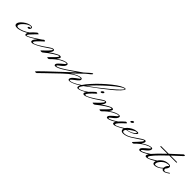

<svg xmlns="http://www.w3.org/2000/svg" viewBox="166 -1857 3480 3480"><g transform="rotate(45 1906.0 -117.5)"><path d="M-1 -21Q-1 5 36.5 5Q74 5 133 -19.5Q192 -44 242 -80L244 -65Q192 -27 127.5 -2Q63 23 18 23Q-42 23 -42 -21Q-42 -69 33 -127.5Q108 -186 178 -186Q212 -186 212 -161Q212 -144 199.5 -129Q187 -114 168 -114Q149 -114 149 -124Q149 -134 160 -142Q171 -150 184.5 -150.5Q198 -151 198 -160Q198 -165 192 -169.5Q186 -174 177 -174Q129 -174 64 -116.5Q-1 -59 -1 -21Z M342 -177Q347 -181 369 -179Q380 -177 380 -174.5Q380 -172 375 -166Q370 -160 327 -118Q238 -31 238 -9Q238 -4 244 -4Q278 -4 491 -148L518 -170Q523 -174 537 -173Q551 -172 551 -163Q551 -159 548 -156Q408 -30 408 -4Q408 7 424 7Q440 7 467 -5Q494 -17 515 -29.5Q536 -42 565.5 -60.5Q595 -79 597 -80L599 -65Q553 -35 494 -5Q435 25 404.5 25Q374 25 374 0Q374 -35 428 -91Q271 11 234 11Q212 11 212 -15Q212 -70 342 -177Z M692 -127Q644 -93 591 -60L588 -74L683 -140Q732 -175 758 -175Q784 -175 784 -153Q784 -120 738 -74L755 -84Q892 -173 926 -173Q960 -173 960 -155Q960 -135 928 -92Q1042 -171 1111 -171Q1138 -171 1138 -148Q1138 -125 1118 -100.5Q1098 -76 1074 -58Q1010 -12 1010 0Q1010 7 1021.5 7Q1033 7 1060 -5Q1087 -17 1108 -29.5Q1129 -42 1158.5 -60.5Q1188 -79 1190 -80L1192 -65Q1057 25 1003 25Q977 25 977 0Q977 -17 998.5 -40.5Q1020 -64 1045 -84Q1114 -136 1114 -153Q1114 -158 1103 -158Q1066 -158 993 -118Q920 -78 831 12Q825 18 805.5 18Q786 18 786 9Q786 5 821 -28Q928 -129 928 -151Q928 -157 921 -157Q898 -157 820.5 -106.5Q743 -56 662 11Q650 18 643 18Q612 18 612 11Q612 7 639.5 -17Q667 -41 713.5 -89.5Q760 -138 760 -157Q760 -161 755 -161Q737 -161 692 -127Z M1482 -163Q1494 -163 1501 -155Q1508 -147 1508 -136Q1508 -114 1472.5 -84Q1437 -54 1401.5 -27.5Q1366 -1 1366 13Q1366 21 1379 21Q1422 21 1510 -29Q1548 -50 1591 -80L1593 -65Q1559 -43 1517 -20Q1493 -5 1447 14.5Q1401 34 1371 34Q1341 34 1341 7Q1341 -20 1377.5 -53Q1414 -86 1450.5 -111Q1487 -136 1487 -142.5Q1487 -149 1470 -149Q1424 -149 1330 -91Q1285 -64 1182 31L938 265Q861 340 853.5 347.5Q846 355 828.5 355Q811 355 811 348Q811 334 1366 -182L1285 -127Q1237 -93 1184 -60L1181 -74Q1367 -202 1443 -256Q1564 -368 1579 -368Q1587 -368 1587 -359Q1587 -345 1486 -268L1291 -79Q1413 -163 1482 -163Z M2180 -577Q2130 -577 1946 -416Q1762 -255 1648 -120Q1781 -211 1983 -376.5Q2185 -542 2185 -574Q2185 -577 2180 -577ZM1618 -83Q1578 -30 1578 -11.5Q1578 7 1595 7Q1642 7 1767 -80L1769 -65Q1636 22 1581 22Q1554 22 1554 -3Q1554 -58 1682.5 -201.5Q1811 -345 1966.5 -467.5Q2122 -590 2187 -590Q2199 -590 2199 -581Q2199 -557 2150.5 -505.5Q2102 -454 2020 -388Q1938 -322 1867 -268Q1796 -214 1713 -153.5Q1630 -93 1618 -83Z M1971 -264Q1971 -250 1955 -237Q1939 -224 1925.5 -224Q1912 -224 1912 -235Q1912 -246 1928 -260.5Q1944 -275 1957.5 -275Q1971 -275 1971 -264ZM1886 -156Q1751 -34 1751 -3Q1751 7 1764.5 7Q1778 7 1805 -5Q1832 -17 1853 -29.5Q1874 -42 1903.5 -60.5Q1933 -79 1935 -80L1937 -65Q1891 -35 1832 -5Q1773 25 1742.5 25Q1712 25 1712 0Q1712 -21 1748 -63.5Q1784 -106 1820 -138L1856 -170Q1861 -174 1875 -173Q1889 -172 1889 -163Q1889 -159 1886 -156Z M2030 -127Q1982 -93 1929 -60L1926 -74L2021 -140Q2070 -175 2096 -175Q2122 -175 2122 -153Q2122 -120 2076 -74L2093 -84Q2230 -173 2264 -173Q2298 -173 2298 -155Q2298 -135 2266 -92Q2380 -171 2449 -171Q2476 -171 2476 -148Q2476 -125 2456 -100.5Q2436 -76 2412 -58Q2348 -12 2348 0Q2348 7 2359.5 7Q2371 7 2398 -5Q2425 -17 2446 -29.5Q2467 -42 2496.5 -60.5Q2526 -79 2528 -80L2530 -65Q2395 25 2341 25Q2315 25 2315 0Q2315 -17 2336.5 -40.5Q2358 -64 2383 -84Q2452 -136 2452 -153Q2452 -158 2441 -158Q2404 -158 2331 -118Q2258 -78 2169 12Q2163 18 2143.5 18Q2124 18 2124 9Q2124 5 2159 -28Q2266 -129 2266 -151Q2266 -157 2259 -157Q2236 -157 2158.5 -106.5Q2081 -56 2000 11Q1988 18 1981 18Q1950 18 1950 11Q1950 7 1977.5 -17Q2005 -41 2051.5 -89.5Q2098 -138 2098 -157Q2098 -161 2093 -161Q2075 -161 2030 -127Z M2732 -264Q2732 -250 2716 -237Q2700 -224 2686.5 -224Q2673 -224 2673 -235Q2673 -246 2689 -260.5Q2705 -275 2718.5 -275Q2732 -275 2732 -264ZM2647 -156Q2512 -34 2512 -3Q2512 7 2525.5 7Q2539 7 2566 -5Q2593 -17 2614 -29.5Q2635 -42 2664.5 -60.5Q2694 -79 2696 -80L2698 -65Q2652 -35 2593 -5Q2534 25 2503.5 25Q2473 25 2473 0Q2473 -21 2509 -63.5Q2545 -106 2581 -138L2617 -170Q2622 -174 2636 -173Q2650 -172 2650 -163Q2650 -159 2647 -156Z M2901 -168Q2901 -176 2885 -176Q2869 -176 2820 -145.5Q2771 -115 2737 -80Q2804 -91 2852.5 -120.5Q2901 -150 2901 -168ZM2705 -27Q2705 2 2745 2Q2821 2 2934 -80L2936 -65Q2818 18 2734 18Q2674 18 2674 -32Q2674 -82 2748.5 -136Q2823 -190 2902 -190Q2927 -190 2927 -175Q2927 -151 2871.5 -117.5Q2816 -84 2726 -68Q2705 -44 2705 -27Z M3095 -92Q3209 -171 3278 -171Q3305 -171 3305 -148Q3305 -125 3285 -100.5Q3265 -76 3241 -58Q3177 -12 3177 0Q3177 7 3188.5 7Q3200 7 3227 -5Q3254 -17 3275 -29.5Q3296 -42 3325.5 -60.5Q3355 -79 3357 -80L3359 -65Q3224 25 3170 25Q3144 25 3144 0Q3144 -17 3165.5 -40.5Q3187 -64 3212 -84Q3281 -136 3281 -153Q3281 -158 3270 -158Q3233 -158 3160 -118Q3087 -78 2998 12Q2992 18 2975.5 18Q2959 18 2959 9Q2959 6 3028 -65Q3097 -136 3097 -157Q3097 -162 3090.5 -162Q3084 -162 3063.5 -149Q3043 -136 3000.5 -107.5Q2958 -79 2928 -60L2925 -74Q2940 -84 2966 -102Q2992 -120 3009 -131.5Q3026 -143 3046 -156Q3085 -180 3106 -180Q3127 -180 3127 -157.5Q3127 -135 3095 -92Z M3812 -486Q3812 -482 3801 -471.5Q3790 -461 3761.5 -434.5Q3733 -408 3693 -371Q3653 -334 3626 -309H3793Q3796 -309 3796 -305Q3796 -293 3787 -293H3609Q3351 -49 3351 -4Q3351 7 3365 7Q3389 7 3505 -66Q3525 -78 3529 -80L3531 -65Q3395 25 3338 25Q3308 25 3308 3Q3308 -28 3355 -81Q3417 -155 3562 -292H3390Q3376 -292 3376 -300.5Q3376 -309 3384 -309H3579L3779 -493Q3784 -497 3798 -496Q3812 -495 3812 -486Z M3553 8Q3625 8 3693 -64V-65Q3693 -113 3739 -155Q3736 -166 3722 -166Q3648 -166 3591 -110.5Q3534 -55 3534 -13Q3534 8 3553 8ZM3708 -181Q3761 -181 3761 -146Q3761 -116 3724 -74V-66Q3724 -33 3753 -33Q3771 -33 3793 -48L3842 -80L3844 -65L3798 -36Q3766 -15 3735.5 -15Q3705 -15 3695 -46Q3615 25 3543 25Q3500 25 3500 -16Q3500 -68 3561 -124.5Q3622 -181 3708 -181Z"/></g></svg>

Font: Monsieur La Doulaise
Style: Regular
Weight: 400
Designer: Alejandro Paul
Foundry: Alejandro Paul
Version: Version 1.000